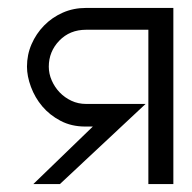

<svg xmlns="http://www.w3.org/2000/svg" viewBox="-20 -466 485 484"><path d="M214 -147H195Q160 -147 132.5 -161.5Q105 -176 86.5 -198Q68 -220 58 -247Q48 -274 48 -298Q48 -328 59.5 -354.5Q71 -381 91 -401.5Q111 -422 138 -434Q165 -446 197 -446H417V-2H354V-391H197Q156 -391 129.5 -363.5Q103 -336 103 -298Q103 -280 110.5 -263Q118 -246 130.5 -233Q143 -220 160 -212Q177 -204 197 -204H347L131 -2H64Z"/></svg>

Font: Fundamental  Brigade Scvhlank
Style: Regular
Weight: 100
Designer: Peter Wiegel, original typeface by Arno Drescher 1935
Foundry: Peter Wiegel
Version: Version 0.000 2012 initial release